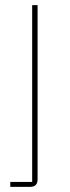

<svg xmlns="http://www.w3.org/2000/svg" viewBox="-20 -526 271 746"><path d="M20 181H105V-506H126V171Q126 200 97 200H20Z"/></svg>

Font: IBM Plex Sans Thai Thin
Style: Regular
Weight: 100
Designer: Mike Abbink, Paul van der Laan, Pieter van Rosmalen, Ben Mitchell, Mark Frömberg
Foundry: Bold Monday
Version: Version 1.1